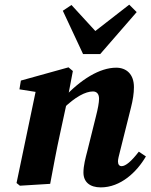

<svg xmlns="http://www.w3.org/2000/svg" viewBox="-20 -789 646 824"><path d="M338.1 -48.5C338.1 -8.3 365 15.2 412.6 15.2C497.9 15.2 567.2 -50.7 606.2 -117.7L575.7 -138.1C544.1 -96.7 519.1 -75.9 502 -75.9C492.2 -75.9 486.3 -82.9 486.3 -96.2C486.3 -106.2 490.2 -120 495 -139.3L542.2 -327.9C550.2 -359.5 554.8 -388.2 554.8 -415.1C554.8 -471.2 522 -498.5 478.6 -498.5C408.2 -498.5 326.6 -448.6 251 -366.9L251 -322.7C302.9 -373.6 347.3 -396.5 378.8 -396.5C394.3 -396.5 405.1 -386.9 405.1 -365.3C405.1 -348.9 400 -321.7 392 -290.6L354.8 -141C346.9 -110.8 338.1 -78 338.1 -48.5ZM195.3 0C209 -72.4 221.7 -142.9 237.5 -214.3L269.2 -360.7L292.7 -484.2L274 -500L69.6 -443.2L63.4 -405.6L189.9 -385.6L136.9 -414.7L51 -3.6L65.4 8L195.3 0ZM286.7 -767.6 249.6 -742.8 336.5 -556.9H410L566.6 -737.1L534.6 -769L345.1 -621.7H420.6L286.7 -767.6Z"/></svg>

Font: Source Serif Variable
Style: Italic
Weight: 389
Italic angle: -12°
Designer: Frank Grießhammer
Foundry: Adobe Systems Incorporated
Version: Version 3.001;hotconv 1.0.111;makeotfexe 2.5.65597